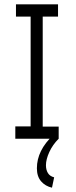

<svg xmlns="http://www.w3.org/2000/svg" viewBox="-20 -643 353 890"><path d="M51 0V-57H122V-566H54V-623H249V-566H178V-56H252V0ZM231 179 221 227Q190 220 170.5 197.5Q151 175 151 137Q151 54 227 -17L252 0Q224 28 208.5 62Q193 96 193 123Q193 144 202 159Q211 174 231 179Z"/></svg>

Font: Inconsolata ExtraCondensed Thin
Style: Regular
Weight: 100
Width: 2
Monospace: yes
Designer: Raph Levien, Cyreal, Brenton Simpson
Foundry: Raph Levien, Cyreal, Google
Version: Version 3.100; ttfautohint (v1.8.4.7-5d5b)